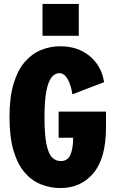

<svg xmlns="http://www.w3.org/2000/svg" viewBox="-20 -940 590 971"><path d="M195 -920H378.5V-759H195ZM286 11Q233.5 11 186.8 -7.8Q140 -26.5 104.2 -68.2Q68.5 -110 48.2 -178.8Q28 -247.5 28 -348Q28 -448 48.8 -516.8Q69.5 -585.5 105.5 -627Q141.5 -668.5 187.8 -687.2Q234 -706 284.5 -706Q345.5 -706 392.5 -682.8Q439.5 -659.5 469 -618.5Q498.5 -577.5 506.5 -524.5L346 -463Q343.5 -484.5 335.5 -509.2Q327.5 -534 313.8 -552Q300 -570 280 -570Q259 -570 242 -550.2Q225 -530.5 215 -482.2Q205 -434 205 -348Q205 -260 214.8 -211.8Q224.5 -163.5 242.8 -144.5Q261 -125.5 287 -125.5Q323 -125.5 336.5 -158Q350 -190.5 350 -243.5H276.5V-375.5H516V-294.5Q516 -141 453 -65Q390 11 286 11Z"/></svg>

Font: Trispace SemiCondensed ExtraBold
Style: Regular
Weight: 800
Width: 4
Designer: Tyler Finck
Foundry: Etcetera Type Company
Version: Version 1.210; ttfautohint (v1.8.3)